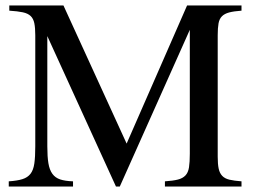

<svg xmlns="http://www.w3.org/2000/svg" viewBox="-20 -682 929 702"><path d="M418 0H404L153 -550V-147Q153 -109 157 -85Q161 -61 171.5 -46.5Q182 -32 200 -26Q218 -20 247 -19V0H12V-19Q43 -21 62 -27Q81 -33 91.5 -46.5Q102 -60 105.5 -84Q109 -108 109 -147V-553Q109 -580 105.5 -597Q102 -614 92 -623.5Q82 -633 63.5 -637Q45 -641 14 -643V-662H212L443 -157L664 -662H863V-643Q835 -641 818 -636.5Q801 -632 791.5 -622.5Q782 -613 779 -596.5Q776 -580 776 -553V-109Q776 -82 779.5 -65.5Q783 -49 792.5 -39Q802 -29 819 -25Q836 -21 863 -19V0H583V-19Q613 -21 630.5 -25.5Q648 -30 658 -40.5Q668 -51 671 -70Q674 -89 674 -120V-573Z"/></svg>

Font: Klingon pIqaD HaSta
Style: Regular
Weight: 400
Width: 0
Designer: Mike Neff (qa'vaj)
Foundry: Mike Neff and Michael Everson
Version: Version 2.003